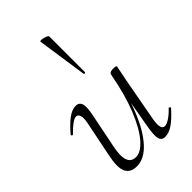

<svg xmlns="http://www.w3.org/2000/svg" viewBox="-224 -814 909 909"><g transform="rotate(-45 231.0 -359.0)"><path d="M133 13Q90 13 75.5 -18Q61 -49 76 -119L112 -297Q118 -328 113 -343Q108 -358 95 -358Q84 -358 66 -345Q48 -332 26 -309Q22 -305 18 -309Q14 -313 18 -317Q51 -355 78 -375Q105 -395 130 -395Q153 -395 159.5 -373.5Q166 -352 154 -297L122 -138Q109 -78 119 -49.5Q129 -21 161 -21Q194 -21 230.5 -63Q267 -105 299.5 -185.5Q332 -266 353 -380L364 -379Q344 -263 308.5 -174.5Q273 -86 228 -36.5Q183 13 133 13ZM326 9Q303 9 297.5 -12.5Q292 -34 302 -89L353 -380Q355 -394 379 -394Q392 -394 396 -392.5Q400 -391 400 -388Q400 -385 395 -361.5Q390 -338 385 -312L344 -89Q334 -28 361 -28Q373 -28 392 -40Q411 -52 433 -75Q436 -79 440.5 -74.5Q445 -70 441 -67Q407 -29 379.5 -10Q352 9 326 9ZM264 -475 227 -727Q227 -731 234 -731Q241 -731 250.5 -728.5Q260 -726 267 -722.5Q274 -719 274 -716V-476Q274 -474 269 -473Q264 -472 264 -475Z"/></g></svg>

Font: Cormorant Light
Style: Italic
Weight: 300
Italic angle: -10°
Designer: Christian Thalmann (Catharsis Fonts)
Foundry: Catharsis Fonts
Version: Version 4.000